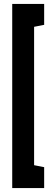

<svg xmlns="http://www.w3.org/2000/svg" viewBox="-20 -839 273 974"><path d="M153 -703 204 -713V-819H42V115H204V9L153 -1Z"/></svg>

Font: Advent Pro Black
Style: Regular
Weight: 900
Version: Version 3.000